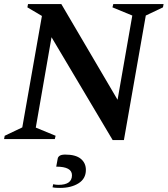

<svg xmlns="http://www.w3.org/2000/svg" viewBox="-25 -680 820 939"><path d="M-5 0 -2 -16 84 -57 180 -602 109 -644 112 -660H275L550 -192L622 -604L525 -644L529 -660H775L772 -644L688 -604L581 5H526L227 -498L150 -56L247 -16L243 0ZM269 239Q260 239 250 238.5Q240 238 232 236L235 221Q248 224 261 224Q327 224 327 177Q327 135 250 135L257 97Q258 88 266.5 82Q275 76 294 76Q345 76 370 96.5Q395 117 395 151Q395 194 359 216.5Q323 239 269 239Z"/></svg>

Font: Spectral SC SemiBold
Style: Italic
Weight: 600
Italic angle: -10°
Designer: Jean-Baptiste Levee
Foundry: Production Type
Version: Version 2.001